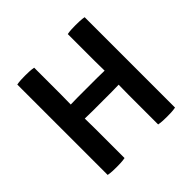

<svg xmlns="http://www.w3.org/2000/svg" viewBox="-174 -855 1026 1026"><g transform="rotate(-45 339.5 -342.0)"><path d="M212.5 0Q197 3 179.5 3.8Q162 4.5 148.5 4.5Q135.5 4.5 117.5 3.8Q99.5 3 85 0V-683Q99.5 -686 117.5 -686.8Q135.5 -687.5 148.5 -687.5Q162 -687.5 179.5 -686.8Q197 -686 212.5 -683V-479.5Q212.5 -458.5 212 -442Q211.5 -425.5 211.5 -405.5Q220 -405.5 238.5 -406Q257 -406.5 265.5 -406.5H413.5Q422 -406.5 440.5 -406Q459 -405.5 467.5 -405.5Q467.5 -425.5 467 -442Q466.5 -458.5 466.5 -479.5V-683Q481.5 -686 499 -686.8Q516.5 -687.5 530 -687.5Q543 -687.5 561.2 -686.8Q579.5 -686 594 -683V0Q578.5 3 562 3.8Q545.5 4.5 531 4.5Q517 4.5 499.5 3.8Q482 3 466.5 0V-225.5Q466.5 -246.5 467 -263Q467.5 -279.5 467.5 -299.5Q459 -299.5 440.5 -299Q422 -298.5 413.5 -298.5H265.5Q257 -298.5 238.5 -299Q220 -299.5 211.5 -299.5Q211.5 -279.5 212 -263Q212.5 -246.5 212.5 -225.5Z"/></g></svg>

Font: Signika Negative SC SemiBold
Style: Regular
Weight: 600
Designer: Anna Giedryś
Foundry: Anna Giedryś
Version: Version 2.000; ttfautohint (v1.8.3) -l 8 -r 50 -G 200 -x 9 -